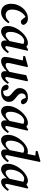

<svg xmlns="http://www.w3.org/2000/svg" viewBox="1402 -2172 784 3629"><g transform="rotate(90 1794.5 -358.0)"><path d="M213 14Q143 14 97.5 -34.5Q52 -83 52 -174Q52 -238 74 -295.5Q96 -353 134.5 -397.5Q173 -442 222.5 -467.5Q272 -493 327 -493Q377 -493 409 -470.5Q441 -448 451 -410Q449 -387 432.5 -373.5Q416 -360 395 -360Q374 -360 359 -373.5Q344 -387 331 -405L300 -448Q259 -427 227.5 -387.5Q196 -348 178.5 -298Q161 -248 161 -194Q161 -132 190.5 -102Q220 -72 269 -72Q305 -72 337 -93.5Q369 -115 394 -145L419 -126Q399 -89 367 -57Q335 -25 296 -5.5Q257 14 213 14Z M583 -161Q583 -115 598.5 -93.5Q614 -72 640 -72Q663 -72 691 -89.5Q719 -107 756 -146L812 -407Q799 -414 784.5 -418.5Q770 -423 755 -423Q713 -423 665 -377Q642 -354 623 -318.5Q604 -283 593.5 -242Q583 -201 583 -161ZM812 14Q783 14 764 -4.5Q745 -23 745 -60Q745 -69 745.5 -77.5Q746 -86 747 -94Q705 -46 659 -16Q613 14 572 14Q534 14 503 -15.5Q472 -45 472 -114Q472 -167 492 -221Q512 -275 546 -323.5Q580 -372 622 -410.5Q664 -449 709 -471Q754 -493 795 -493Q815 -493 831 -485.5Q847 -478 862 -464L923 -499L940 -488L860 -137Q852 -103 852 -87Q852 -66 873 -66Q890 -66 911.5 -84.5Q933 -103 958 -134L985 -114Q966 -84 939 -54.5Q912 -25 880 -5.5Q848 14 812 14Z M1390 14Q1363 14 1344 -4.5Q1325 -23 1325 -57Q1325 -72 1328 -93Q1275 -42 1226.5 -14Q1178 14 1133 14Q1102 14 1079 -5Q1056 -24 1056 -65Q1056 -89 1062 -118.5Q1068 -148 1073 -176L1123 -397L1037 -406L1042 -440L1234 -494L1249 -481L1184 -195Q1178 -170 1174.5 -149.5Q1171 -129 1171 -113Q1171 -72 1207 -72Q1233 -72 1263.5 -88.5Q1294 -105 1337 -141L1369 -292Q1377 -334 1385.5 -376.5Q1394 -419 1401 -462L1500 -494L1517 -481L1443 -137Q1435 -103 1435 -87Q1435 -77 1441 -71.5Q1447 -66 1455 -66Q1472 -66 1492 -82.5Q1512 -99 1540 -133L1567 -113Q1546 -82 1519.5 -52.5Q1493 -23 1461 -4.5Q1429 14 1390 14Z M1906 -133Q1906 -72 1856.5 -29Q1807 14 1716 14Q1655 14 1621 -13Q1587 -40 1580 -89Q1588 -128 1627 -128Q1674 -128 1687 -75L1698 -26Q1700 -26 1702.5 -26Q1705 -26 1708 -26Q1753 -26 1777.5 -47Q1802 -68 1802 -102Q1802 -126 1788.5 -148Q1775 -170 1735 -200Q1695 -232 1670 -263.5Q1645 -295 1645 -343Q1645 -384 1666 -418Q1687 -452 1725.5 -472.5Q1764 -493 1818 -493Q1931 -493 1952 -399Q1944 -361 1905 -361Q1886 -361 1870.5 -374Q1855 -387 1845 -415L1832 -453H1830Q1784 -453 1765 -430Q1746 -407 1746 -376Q1746 -345 1764 -323Q1782 -301 1822 -270Q1868 -235 1887 -206Q1906 -177 1906 -133Z M2093 -161Q2093 -115 2108.5 -93.5Q2124 -72 2150 -72Q2173 -72 2201 -89.5Q2229 -107 2266 -146L2322 -407Q2309 -414 2294.5 -418.5Q2280 -423 2265 -423Q2223 -423 2175 -377Q2152 -354 2133 -318.5Q2114 -283 2103.5 -242Q2093 -201 2093 -161ZM2322 14Q2293 14 2274 -4.5Q2255 -23 2255 -60Q2255 -69 2255.5 -77.5Q2256 -86 2257 -94Q2215 -46 2169 -16Q2123 14 2082 14Q2044 14 2013 -15.5Q1982 -45 1982 -114Q1982 -167 2002 -221Q2022 -275 2056 -323.5Q2090 -372 2132 -410.5Q2174 -449 2219 -471Q2264 -493 2305 -493Q2325 -493 2341 -485.5Q2357 -478 2372 -464L2433 -499L2450 -488L2370 -137Q2362 -103 2362 -87Q2362 -66 2383 -66Q2400 -66 2421.5 -84.5Q2443 -103 2468 -134L2495 -114Q2476 -84 2449 -54.5Q2422 -25 2390 -5.5Q2358 14 2322 14Z M2639 -164Q2639 -115 2656 -93.5Q2673 -72 2699 -72Q2723 -72 2751.5 -90.5Q2780 -109 2817 -149L2869 -404Q2843 -423 2811 -423Q2786 -423 2760.5 -410Q2735 -397 2716 -376Q2693 -353 2675.5 -317Q2658 -281 2648.5 -241Q2639 -201 2639 -164ZM2921 -138Q2917 -120 2915 -107.5Q2913 -95 2913 -87Q2913 -77 2919 -71.5Q2925 -66 2933 -66Q2949 -66 2972 -84Q2995 -102 3019 -133L3046 -113Q3027 -81 2999 -52Q2971 -23 2938.5 -4.5Q2906 14 2870 14Q2840 14 2822 -4Q2804 -22 2804 -53Q2804 -70 2807 -97Q2765 -48 2716.5 -17Q2668 14 2626 14Q2588 14 2558.5 -16.5Q2529 -47 2529 -120Q2529 -171 2548 -223.5Q2567 -276 2600 -324.5Q2633 -373 2674.5 -411Q2716 -449 2760.5 -471Q2805 -493 2848 -493Q2870 -493 2891 -484L2920 -633L2832 -643L2837 -677L3028 -730L3042 -720Z M3187 -161Q3187 -115 3202.5 -93.5Q3218 -72 3244 -72Q3267 -72 3295 -89.5Q3323 -107 3360 -146L3416 -407Q3403 -414 3388.5 -418.5Q3374 -423 3359 -423Q3317 -423 3269 -377Q3246 -354 3227 -318.5Q3208 -283 3197.5 -242Q3187 -201 3187 -161ZM3416 14Q3387 14 3368 -4.5Q3349 -23 3349 -60Q3349 -69 3349.5 -77.5Q3350 -86 3351 -94Q3309 -46 3263 -16Q3217 14 3176 14Q3138 14 3107 -15.5Q3076 -45 3076 -114Q3076 -167 3096 -221Q3116 -275 3150 -323.5Q3184 -372 3226 -410.5Q3268 -449 3313 -471Q3358 -493 3399 -493Q3419 -493 3435 -485.5Q3451 -478 3466 -464L3527 -499L3544 -488L3464 -137Q3456 -103 3456 -87Q3456 -66 3477 -66Q3494 -66 3515.5 -84.5Q3537 -103 3562 -134L3589 -114Q3570 -84 3543 -54.5Q3516 -25 3484 -5.5Q3452 14 3416 14Z"/></g></svg>

Font: Source Serif Pro SemiBold
Style: Italic
Weight: 600
Italic angle: -12°
Designer: Frank Grießhammer
Foundry: Adobe Systems Incorporated
Version: Version 3.001;hotconv 1.0.111;makeotfexe 2.5.65597